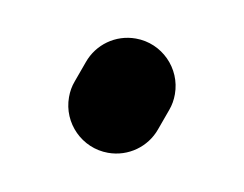

<svg xmlns="http://www.w3.org/2000/svg" viewBox="-32 -356 248 195"><g transform="rotate(10 92.0 -258.5)"><path d="M133.8 -231.4 141.6 -252.9C143.6 -258.3 144.5 -263.7 144.5 -269.5C144.5 -296.4 122.6 -318.4 95.7 -318.4C74.7 -318.4 56.6 -305.2 49.8 -286.1L42 -264.6C40 -259.3 39.1 -253.9 39.1 -248C39.1 -221.2 61 -199.2 87.9 -199.2C108.9 -199.2 127 -212.4 133.8 -231.4Z"/></g></svg>

Font: Velvelyne Book
Style: Bold
Weight: 700
Designer: Manon Van der Borght et Mariel Nils
Foundry: Velvetyne
Version: Version 1.070;Glyphs 3.3.1 (3343)